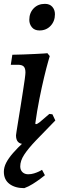

<svg xmlns="http://www.w3.org/2000/svg" viewBox="-26 -735 323 996"><path d="M220 -459 232 -444Q232 -444 223.5 -414.5Q215 -385 203 -335Q191 -285 178.5 -222.5Q166 -160 157 -94L160 -91Q167 -91 179 -100.5Q191 -110 230 -144L246 -142L261 -110Q223 -76 196 -53Q169 -30 150 -15.5Q131 -1 119 5.5Q107 12 98 12Q57 12 57 -33Q57 -33 60 -54.5Q63 -76 69 -110.5Q75 -145 81 -184.5Q87 -224 93 -261Q99 -298 102.5 -324.5Q106 -351 106 -359Q106 -381 97 -390Q88 -399 67 -399H30L38 -451Q65 -451 96 -452.5Q127 -454 155.5 -455Q184 -456 202 -457.5Q220 -459 220 -459ZM261 -110Q201 -49 160.5 -6.5Q120 36 99.5 67.5Q79 99 79 128Q79 147 90.5 158Q102 169 120 169Q136 169 150.5 164.5Q165 160 176.5 154.5Q188 149 192 146L207 174Q200 180 182.5 193Q165 206 143.5 219.5Q122 233 100 241Q52 241 23 219Q-6 197 -6 156Q-6 133 6 109.5Q18 86 41.5 59Q65 32 99.5 0Q134 -32 178 -73ZM207 -715Q232 -715 245.5 -699.5Q259 -684 259 -661Q259 -625 236.5 -601Q214 -577 179 -577Q153 -577 139.5 -593.5Q126 -610 126 -632Q126 -668 148.5 -691.5Q171 -715 207 -715Z"/></svg>

Font: Alegreya SemiBold
Style: Italic
Weight: 600
Italic angle: -7°
Designer: Juan Pablo del Peral
Foundry: Huerta Tipografica
Version: Version 2.009